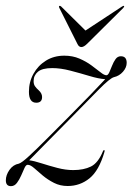

<svg xmlns="http://www.w3.org/2000/svg" viewBox="-25 -629 454 657"><path d="M70.5 -65Q64.5 -66 59.2 -55Q54 -44 47.8 -29.2Q41.5 -14.5 33 -3.2Q24.5 8 12.5 8Q-5 8 -5 -12Q-5 -30 7.5 -47.8Q20 -65.5 39.5 -69Q49.5 -72 74.2 -94.8Q99 -117.5 133 -151.8Q167 -186 204.5 -223.5Q246.5 -265.5 283.5 -303.8Q320.5 -342 335 -358Q312.5 -359.5 281 -369Q249.5 -378.5 216 -387.2Q182.5 -396 153.5 -396Q119.5 -396 104.8 -383.5Q90 -371 90 -351.5Q90 -340.5 94.8 -333.8Q99.5 -327 107.5 -320Q119 -309.5 119 -297Q119 -277.5 99 -277.5Q74 -277.5 74 -315Q74 -348.5 89.5 -376.5Q105 -404.5 132.2 -421.5Q159.5 -438.5 195 -438.5Q223.5 -438.5 246.8 -428.5Q270 -418.5 288 -405.2Q306 -392 318.8 -381.8Q331.5 -371.5 339 -371.5Q344.5 -371.5 349 -381.5Q353.5 -391.5 358.5 -404.2Q363.5 -417 370.5 -426.8Q377.5 -436.5 388.5 -436.5Q408.5 -436.5 408.5 -414Q408.5 -398 395.8 -383.5Q383 -369 365 -365Q351.5 -361.5 314 -323.5Q276.5 -285.5 209.5 -217Q167 -174.5 129.5 -136Q92 -97.5 75 -80.5Q91.5 -78.5 117 -70.2Q142.5 -62 171 -54.5Q199.5 -47 225.5 -47Q261.5 -47 286.2 -59.2Q311 -71.5 327.5 -112Q329.5 -116 331.5 -115.5Q334 -114.5 332.5 -109.5Q314 -45.5 281.5 -19Q249 7.5 206.5 7.5Q181 7.5 159.8 -3.2Q138.5 -14 121.5 -28.2Q104.5 -42.5 91.8 -53.8Q79 -65 70.5 -65ZM273.5 -479.5Q262 -468 253.5 -468Q244.5 -468 239.5 -479.5L178 -602Q175.5 -606.5 178 -608.5Q180.5 -610 184 -607L267.5 -524.5L393 -607Q398.5 -610 399.5 -608.5Q401 -607 397 -602Z"/></svg>

Font: Fraunces 144pt Light
Style: Italic
Weight: 300
Italic angle: -16°
Version: Version 1.000;[0bf87f6ff]